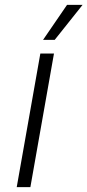

<svg xmlns="http://www.w3.org/2000/svg" viewBox="-20 -770 360 790"><path d="M319.8 -750 205.1 -606H157.2L255.9 -750ZM202.1 -549.8 105 0H48.8L146 -549.8Z"/></svg>

Font: Stilu Light
Style: Italic
Weight: 300
Italic angle: -10°
Designer: Genilson Lima Santos
Foundry: Genilson Lima Santos
Version: Version 1.200;PS 001.200;hotconv 1.0.88;makeotf.lib2.5.64775